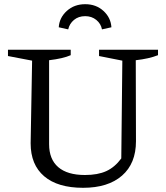

<svg xmlns="http://www.w3.org/2000/svg" viewBox="-20 -885 793 915"><path d="M376 10Q255 10 190.5 -45Q126 -100 126 -202L133 -596L18 -618V-648H317V-622Q281 -606 214 -598V-198Q214 -126 257.5 -88.5Q301 -51 385 -51Q446 -51 486.5 -69.5Q527 -88 558 -130L563 -596L452 -618V-648H733V-622Q690 -605 627 -598L628 -212Q628 -106 561.5 -48Q495 10 376 10ZM386 -865Q438 -865 473 -833Q508 -801 511 -755L466 -745Q461 -772 439 -790Q417 -808 386 -808Q354 -808 332.5 -790Q311 -772 305 -745L260 -755Q263 -801 298.5 -833Q334 -865 386 -865Z"/></svg>

Font: Piazzolla
Style: Regular
Weight: 400
Designer: Juan Pablo del Peral
Foundry: Huerta Tipografica
Version: Version 1.330